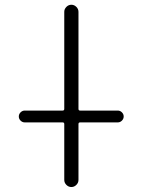

<svg xmlns="http://www.w3.org/2000/svg" viewBox="-20 -793 583 792"><path d="M82 -288.1Q72.3 -288.1 64.9 -295.4Q57.6 -302.7 57.6 -312.5Q57.6 -322.3 64.9 -329.6Q72.3 -336.9 82 -336.9H238.3Q245.1 -336.9 245.1 -343.8V-744.1Q245.1 -755.9 253.9 -764.6Q262.7 -773.4 274.4 -773.4Q286.1 -773.4 294.9 -764.6Q303.7 -755.9 303.7 -744.1V-343.8Q303.7 -336.9 310.5 -336.9H465.8Q475.6 -336.9 482.9 -329.6Q490.2 -322.3 490.2 -312.5Q490.2 -302.7 482.9 -295.4Q475.6 -288.1 465.8 -288.1H310.5Q303.7 -288.1 303.7 -281.2V-50.8Q303.7 -39.1 294.9 -30.3Q286.1 -21.5 274.4 -21.5Q262.7 -21.5 253.9 -30.3Q245.1 -39.1 245.1 -50.8V-281.2Q245.1 -288.1 238.3 -288.1Z"/></svg>

Font: Gen Jyuu Gothic P Light
Style: Regular
Weight: 200
Designer: [Source Han Sans]
Ryoko NISHIZUKA  (kana & ideographs); Paul D. Hunt (Latin, Greek & Cyrillic); Wenlong ZHANG  (bopomofo
Version: Version 1.002.20150607